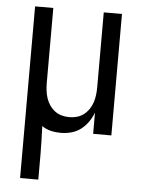

<svg xmlns="http://www.w3.org/2000/svg" viewBox="-53 -562 605 819"><g transform="rotate(5 250.0 -152.5)"><path d="M64 215V-520H142V-200Q142 -183 144 -166.5Q146 -150 151 -134.5Q156 -119 165.5 -105Q175 -91 188 -81Q201 -71 217 -66.5Q233 -62 250 -62Q267 -62 283 -66.5Q299 -71 312 -81Q325 -91 334.5 -105Q344 -119 349 -134.5Q354 -150 356 -166.5Q358 -183 358 -200V-520H436V0H358V-91Q350 -70 337 -51Q324 -32 305.5 -18Q287 -4 264.5 2Q242 8 220 8Q198 8 177 3Q156 -2 139 -14Q140 16 141 46.5Q142 77 142 107V215Z"/></g></svg>

Font: Iosevka Web
Style: Regular
Weight: 400
Monospace: yes
Designer: Belleve Invis
Foundry: Belleve Invis
Version: Version 28.0.3; ttfautohint (v1.8.3)